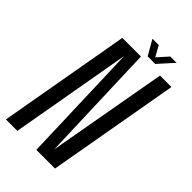

<svg xmlns="http://www.w3.org/2000/svg" viewBox="-265 -850 926 926"><g transform="rotate(45 198.0 -387.5)"><path d="M-29 0 90 -675H217L238 -63L347 -675H425L306 0H178.5L158 -619L49 0ZM239.5 -698.5 195.5 -775H238.5L268.5 -721L317 -775H360L291 -698.5Z"/></g></svg>

Font: Anybody Condensed Regular
Style: Italic
Weight: 400
Width: 3
Italic angle: -10°
Designer: Tyler Finck
Foundry: Etcetera Type Company
Version: Version 1.010; ttfautohint (v1.8.3) -l 8 -r 50 -G 200 -x 14 